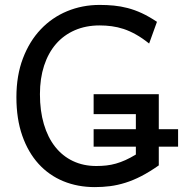

<svg xmlns="http://www.w3.org/2000/svg" viewBox="-20 -745 741 777"><path d="M529.8 -222.2V-283.2H358.9V-363.8H622.6V-222.2H700.7V-151.4H622.6V-75.7Q585 -49.3 551.8 -32.2Q518.6 -15.1 487.3 -5.4Q456.1 4.4 425.8 8.3Q395.5 12.2 363.8 12.2Q294.4 12.2 236.3 -11.7Q178.2 -35.6 136 -82Q93.8 -128.4 70.1 -196Q46.4 -263.7 46.4 -351.6Q46.4 -439.5 72.8 -508.8Q99.1 -578.1 144.8 -626.2Q190.4 -674.3 251.7 -699.7Q313 -725.1 383.3 -725.1Q413.1 -725.1 440.9 -722.4Q468.8 -719.7 496.8 -712.4Q524.9 -705.1 554 -691.7Q583 -678.2 615.2 -656.7L583.5 -568.8Q556.2 -590.8 530.5 -605.2Q504.9 -619.6 480.5 -627.7Q456.1 -635.7 431.9 -638.9Q407.7 -642.1 383.3 -642.1Q327.6 -642.1 282.7 -622.6Q237.8 -603 206.5 -566.9Q175.3 -530.8 158.4 -479.2Q141.6 -427.7 141.6 -363.8Q141.6 -296.4 157.5 -242.7Q173.3 -189 203.1 -151.1Q232.9 -113.3 275.1 -93.3Q317.4 -73.2 369.6 -73.2Q391.6 -73.2 410.9 -75.4Q430.2 -77.6 449.2 -83Q468.3 -88.4 487.8 -97.2Q507.3 -106 529.8 -119.6V-151.4H358.9V-222.2Z"/></svg>

Font: Andika Compact
Style: Regular
Weight: 400
Designer: Victor Gaultney, Annie Olsen, Julie Remington, Don Collingsworth, Eric Hays, Becca Hirsbrunner
Foundry: SIL International
Version: Version 5.000 ; LnSpcTght